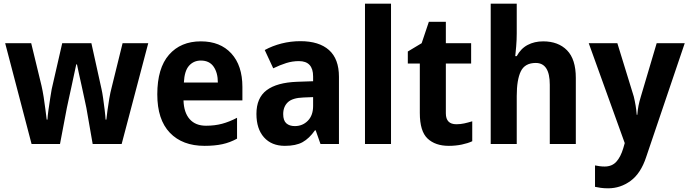

<svg xmlns="http://www.w3.org/2000/svg" viewBox="-20 -780 3730 1040"><path d="M448 -195Q445 -210 438 -242Q431 -274 423 -311.5Q415 -349 407.5 -381.5Q400 -414 397 -431H393Q389 -413 382 -380Q375 -347 367 -310Q359 -273 352 -241.5Q345 -210 342 -195L305 0H151L8 -546H149L205 -315Q211 -289 216.5 -254.5Q222 -220 226 -187Q230 -154 233 -132H237Q238 -152 242.5 -184.5Q247 -217 252 -248.5Q257 -280 260 -297L317 -546H475L530 -297Q534 -280 538.5 -248.5Q543 -217 547 -184.5Q551 -152 552 -132H556Q558 -149 562 -180.5Q566 -212 572 -246.5Q578 -281 585 -307L644 -546H783L639 0H482Z M1068 -556Q1173 -556 1233 -490.5Q1293 -425 1293 -309V-236H974Q976 -170 1007.5 -134.5Q1039 -99 1096 -99Q1143 -99 1182.5 -109.5Q1222 -120 1264 -142V-29Q1226 -8 1184.5 1Q1143 10 1088 10Q968 10 900 -61Q832 -132 832 -269Q832 -411 895.5 -483.5Q959 -556 1068 -556ZM1068 -452Q1029 -452 1004 -424Q979 -396 976 -333H1160Q1160 -386 1137 -419Q1114 -452 1068 -452Z M1607 -557Q1708 -557 1762 -509Q1816 -461 1816 -364V0H1716L1690 -74H1686Q1655 -30 1619 -10Q1583 10 1523 10Q1451 10 1410 -36Q1369 -82 1369 -163Q1369 -250 1424.5 -291.5Q1480 -333 1589 -337L1676 -340V-366Q1676 -449 1599 -449Q1564 -449 1530.5 -438.5Q1497 -428 1460 -410L1414 -509Q1456 -532 1505.5 -544.5Q1555 -557 1607 -557ZM1625 -252Q1564 -250 1539 -226Q1514 -202 1514 -162Q1514 -127 1531 -112Q1548 -97 1577 -97Q1619 -97 1647.5 -126Q1676 -155 1676 -206V-254Z M2098 0H1957V-760H2098Z M2452 -107Q2474 -107 2494.5 -111.5Q2515 -116 2538 -123V-15Q2515 -4 2481.5 3Q2448 10 2411 10Q2338 10 2296 -29.5Q2254 -69 2254 -168V-436H2189V-501L2264 -546L2303 -662H2395V-546H2532V-436H2395V-166Q2395 -107 2452 -107Z M2779 -599Q2779 -564 2776 -529Q2773 -494 2771 -476H2779Q2801 -517 2838 -536.5Q2875 -556 2922 -556Q3004 -556 3051.5 -507.5Q3099 -459 3099 -358V0H2958V-321Q2958 -439 2882 -439Q2823 -439 2801 -393.5Q2779 -348 2779 -260V0H2638V-760H2779Z M3169 -546H3324L3413 -257Q3419 -232 3423 -208Q3427 -184 3429 -158H3432Q3434 -184 3438.5 -207Q3443 -230 3451 -256L3537 -546H3689L3480 71Q3451 159 3396 199.5Q3341 240 3274 240Q3251 240 3234 237.5Q3217 235 3203 232V116Q3213 118 3226.5 120Q3240 122 3255 122Q3295 122 3318.5 96Q3342 70 3356 23L3364 -5Z"/></svg>

Font: Noto Sans Sinhala SemiCondensed
Style: Bold
Weight: 700
Width: 4
Designer: Jelle Bosma - Monotype Design Team
Foundry: Monotype Imaging Inc.
Version: Version 2.006; ttfautohint (v1.8.4.7-5d5b)